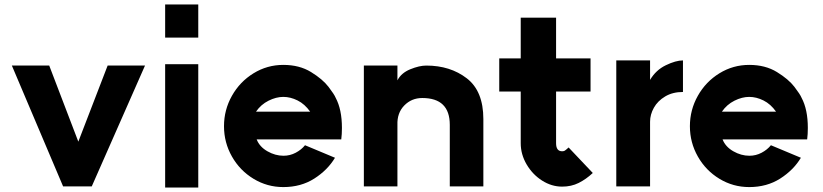

<svg xmlns="http://www.w3.org/2000/svg" viewBox="-20 -816 3676 858"><path d="M390 17H262L33 -523H200L330 -183L461 -523H628Z M866 -796V-648H718V-796ZM718 -529H866V22H718Z M1246 -383Q1214 -383 1180 -366Q1146 -349 1124 -317H1366Q1342 -351 1310 -367Q1278 -383 1246 -383ZM1246 -526Q1318 -526 1370 -494Q1422 -462 1448 -428Q1474 -394 1480 -379Q1508 -327 1508 -244Q1508 -216 1505 -193H1127Q1140 -160 1175 -140Q1210 -120 1247 -120Q1276 -120 1301.5 -133.5Q1327 -147 1343 -167L1477 -111Q1444 -56 1384.5 -18Q1325 20 1246 20Q1174 20 1113 -17Q1052 -54 1016.5 -116.5Q981 -179 981 -252Q981 -325 1016.5 -388Q1052 -451 1113 -488.5Q1174 -526 1246 -526Z M1867 -378Q1819 -378 1786.5 -344.5Q1754 -311 1756 -258V17H1606V-523H1756V-457Q1773 -490 1813.5 -506.5Q1854 -523 1885 -523Q1992 -523 2066 -466Q2140 -409 2140 -284V17H1990V-258Q1990 -378 1867 -378Z M2492 18Q2445 18 2402.5 -9Q2360 -36 2333.5 -81Q2307 -126 2307 -176V-407H2211V-555H2307V-737H2465V-555H2619V-407H2465V-176Q2465 -140 2492 -140Q2499 -140 2503.5 -142.5Q2508 -145 2521 -157L2629 -43Q2599 -15 2566 1.5Q2533 18 2492 18Z M3032 -546V-405Q2986 -405 2952.5 -385Q2919 -365 2902 -334.5Q2885 -304 2885 -272V17H2734V-546H2885V-459Q2911 -503 2955.5 -524.5Q3000 -546 3032 -546Z M3328 -383Q3296 -383 3262 -366Q3228 -349 3206 -317H3448Q3424 -351 3392 -367Q3360 -383 3328 -383ZM3328 -526Q3400 -526 3452 -494Q3504 -462 3530 -428Q3556 -394 3562 -379Q3590 -327 3590 -244Q3590 -216 3587 -193H3209Q3222 -160 3257 -140Q3292 -120 3329 -120Q3358 -120 3383.5 -133.5Q3409 -147 3425 -167L3559 -111Q3526 -56 3466.5 -18Q3407 20 3328 20Q3256 20 3195 -17Q3134 -54 3098.5 -116.5Q3063 -179 3063 -252Q3063 -325 3098.5 -388Q3134 -451 3195 -488.5Q3256 -526 3328 -526Z"/></svg>

Font: SUIT Heavy
Style: Regular
Weight: 900
Designer: Sunn Youn; Korean Glyphs from Source Han Sans (Sandoll Communications; Soo-young Jang, Joo-yeon Kang)
Foundry: Sunn
Version: Version 1.006